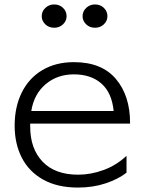

<svg xmlns="http://www.w3.org/2000/svg" viewBox="-20 -796 640 865"><path d="M408 -671Q384 -671 368 -686.5Q352 -702 352 -723Q352 -745 368.5 -760.5Q385 -776 408 -776Q432 -776 448 -760.5Q464 -745 464 -723Q464 -702 448 -686.5Q432 -671 408 -671ZM224 -671Q200 -671 184 -686.5Q168 -702 168 -723Q168 -745 184.5 -760.5Q201 -776 224 -776Q248 -776 264 -760.5Q280 -745 280 -723Q280 -702 264 -686.5Q248 -671 224 -671ZM331 49Q239 49 175 13.5Q111 -22 78.5 -85Q46 -148 46 -230Q46 -314 78 -379Q110 -444 170.5 -480Q231 -516 313 -516Q438 -516 502 -440.5Q566 -365 566 -242V-239H116V-226Q116 -126 172 -67.5Q228 -9 332 -9Q389 -9 446.5 -30Q504 -51 550 -94V-18Q513 11 456 30Q399 49 331 49ZM313 -461Q238 -461 185.5 -416.5Q133 -372 121 -296H492Q484 -378 437 -419.5Q390 -461 313 -461Z"/></svg>

Font: LINE Seed JP_TTF Regular
Style: Regular
Weight: 400
Designer: LINE & Fontrix & Fontworks
Version: Version 1.002